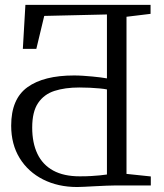

<svg xmlns="http://www.w3.org/2000/svg" viewBox="-20 -763 675 790"><path d="M297.5 6.5Q219 6.5 157.5 -24.5Q96 -55.5 61 -112.2Q26 -169 26 -246Q26 -356 93 -404.2Q160 -452.5 284.5 -452.5Q303 -452.5 322.2 -451.2Q341.5 -450 359.8 -448.2Q378 -446.5 393.5 -444.5Q409 -442.5 420 -440.5V-703.5L162 -697.5L129.5 -562H74L84.5 -743H599.5V-706L500.5 -694V-47.5L600.5 -37V0H458Q441.5 0 418.5 1Q395.5 2 371.5 3.2Q347.5 4.5 327.5 5.5Q307.5 6.5 297.5 6.5ZM308 -37.5Q337 -37.5 356.8 -38.8Q376.5 -40 391.5 -41.5Q406.5 -43 420 -45V-395Q408 -397.5 389.8 -399.2Q371.5 -401 349.8 -402Q328 -403 306.5 -403Q247.5 -403 204.2 -389Q161 -375 136.8 -339.2Q112.5 -303.5 112.5 -238Q112.5 -175 134 -130Q155.5 -85 199 -61.2Q242.5 -37.5 308 -37.5Z"/></svg>

Font: Merriweather 48pt Light
Style: Regular
Weight: 300
Version: Version 2.100